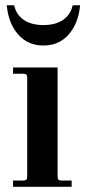

<svg xmlns="http://www.w3.org/2000/svg" viewBox="-20 -714 336 734"><path d="M200.2 -456.1V-40Q200.2 -30.8 203.4 -27.3Q206.5 -23.9 215.8 -23.9H253.9V0H29.8V-23.9H67.9Q77.1 -23.9 80.6 -27.3Q84 -30.8 84 -40V-416Q84 -425.3 80.6 -428.7Q77.1 -432.1 67.9 -432.1H29.8V-456.1ZM5.9 -693.8H34.2Q41.5 -658.7 70.3 -638.4Q99.1 -618.2 146 -618.2Q192.9 -618.2 221.7 -638.4Q250.5 -658.7 257.8 -693.8H286.1Q280.3 -626 243.2 -583Q206.1 -540 146 -540Q85.9 -540 48.8 -583Q11.7 -626 5.9 -693.8Z"/></svg>

Font: Flanker Steampunk
Style: Bold
Weight: 700
Designer: Alexey Kryukov, Leonardo Di Lena
Foundry: Alexey Kryukov, Leonardo Di Lena
Version: 1.210